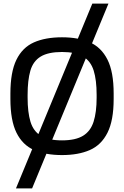

<svg xmlns="http://www.w3.org/2000/svg" viewBox="-20 -854 691 1071"><path d="M69 197 495 -834H585L159 197ZM326 11Q234 11 170 -17Q106 -45 72 -113.5Q38 -182 38 -302V-332Q38 -452 71.5 -520.5Q105 -589 169 -617.5Q233 -646 326 -646Q417 -646 481 -618Q545 -590 579.5 -521.5Q614 -453 614 -332V-302Q614 -182 579.5 -113.5Q545 -45 481 -17Q417 11 326 11ZM326 -71Q401 -71 443 -96.5Q485 -122 502 -175Q519 -228 519 -309V-325Q519 -408 502.5 -460.5Q486 -513 444 -538.5Q402 -564 326 -564Q249 -564 207 -538.5Q165 -513 149.5 -460Q134 -407 134 -325V-309Q134 -228 150 -175Q166 -122 208 -96.5Q250 -71 326 -71Z"/></svg>

Font: Matangi SemiBold
Style: Regular
Weight: 600
Designer: Prashant Pant
Foundry: The Graphic Ant
Version: Version 3.002